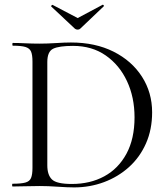

<svg xmlns="http://www.w3.org/2000/svg" viewBox="-20 -812 731 836"><path d="M302.8 4Q274 4 231.6 1Q189.2 -2 153.3 -2Q120.4 -2 89.8 -1Q59.3 0 34.8 0Q32.8 0 32.8 -6Q32.8 -12 34.8 -12Q71.4 -12 90.1 -17Q108.9 -22 115.1 -37Q121.4 -52 121.4 -81V-544Q121.4 -573 115.2 -587.5Q108.9 -602 90.7 -607.5Q72.5 -613 36 -613Q33.8 -613 33.8 -619Q33.8 -625 36 -625Q60.4 -625 90.4 -623.5Q120.4 -622 153.3 -622Q186.2 -622 224 -624.5Q261.9 -627 288.8 -627Q395.2 -627 474.6 -587Q554 -547 598.2 -478Q642.4 -409 642.4 -323Q642.4 -248 615.6 -187.5Q588.8 -127 541.6 -84.5Q494.4 -42 432.9 -19Q371.3 4 302.8 4ZM292.8 -11Q372.7 -11 434 -44.3Q495.4 -77.6 530.6 -142.6Q565.8 -207.7 565.8 -301Q565.8 -388.4 533 -458.6Q500.2 -528.8 440.4 -570.5Q380.6 -612.2 298 -612.2Q237.5 -612.2 211.8 -600Q186 -587.8 186 -542V-92Q186 -50.2 206.3 -30.6Q226.5 -11 292.8 -11ZM306.2 -687 203.2 -783.6Q201.4 -785.8 204.8 -788.8Q208.2 -791.8 209.2 -790.6L318.2 -733.4L426.2 -790.9Q428.2 -792.8 431.1 -789.4Q434 -786 431.2 -784L329.2 -687Q325.2 -683 318.2 -683Q311.2 -683 306.2 -687Z"/></svg>

Font: Cormorant Infant Light
Style: Regular
Weight: 300
Designer: Christian Thalmann (Catharsis Fonts)
Foundry: Catharsis Fonts
Version: Version 4.001